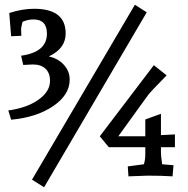

<svg xmlns="http://www.w3.org/2000/svg" viewBox="-20 -741 794 810"><path d="M19 -686Q73 -704 124 -704Q257 -704 257 -600Q257 -536 186 -503Q226 -494 250 -467Q274 -440 274 -405Q274 -341 204.5 -293.5Q135 -246 27 -236L15 -275Q94 -286 142.5 -320.5Q191 -355 191 -400Q191 -433 172 -451Q153 -469 119 -469L78 -467L69 -506Q178 -521 178 -599Q178 -659 121 -659Q98 -659 75 -649Q69 -624 69 -619L70 -590L27 -588ZM549 -721 599 -689 166 49 115 17ZM629 -466 683 -423Q614 -353 604 -339L479 -166H593V-237L659 -261V-171L718 -174V-120H659V-99Q659 -88 660.5 -76Q662 -64 663 -56.5Q664 -49 664 -48L712 -44L708 3Q663 0 603 0L522 3L519 -39L587 -48Q593 -66 593 -92V-120H439L401 -166Z"/></svg>

Font: Andada
Style: Regular
Weight: 400
Designer: Carolina Giovagnoli
Foundry: Carolina Giovagnoli
Version: Version 1.003